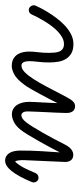

<svg xmlns="http://www.w3.org/2000/svg" viewBox="193 -485 307 733"><g transform="rotate(-90 346.5 -118.5)"><path d="M131.3 -43.5Q138.7 -58.1 150.1 -79.8Q161.6 -101.6 174.1 -123.5Q186.5 -145.5 198.5 -165Q210.4 -184.6 218.8 -194.8Q232.9 -211.9 248 -219.2Q263.2 -226.6 275.9 -226.6Q288.6 -226.6 297.6 -221.2Q306.6 -215.8 312.5 -206.8Q318.4 -197.8 321.3 -185.8Q324.2 -173.8 324.2 -160.2Q324.2 -152.3 323.5 -139.6Q322.8 -127 322 -112.3Q321.3 -97.7 320.6 -82Q319.8 -66.4 319.3 -52.7Q326.7 -67.4 335.9 -85.2Q345.2 -103 354.7 -120.6Q364.3 -138.2 373 -153.6Q381.8 -168.9 389.2 -178.7Q410.2 -207.5 428.5 -217.3Q446.8 -227.1 460.9 -227.1Q477.5 -227.1 488.3 -220.9Q499 -214.8 505.1 -205.3Q511.2 -195.8 513.7 -184.1Q516.1 -172.4 516.1 -161.6Q516.1 -145 513.7 -127Q511.2 -108.9 511.2 -84Q511.2 -73.7 512.2 -63.5Q513.2 -53.2 516.4 -45.4Q519.5 -37.6 526.4 -32.7Q533.2 -27.8 544.9 -27.8Q557.6 -27.8 569.8 -34.4Q582 -41 593.3 -51.8Q604.5 -62.5 614.5 -76.2Q624.5 -89.8 632.8 -103.5Q641.1 -117.2 647.5 -129.6Q653.8 -142.1 657.7 -150.9Q660.2 -156.2 664.6 -159.2Q668.9 -162.1 674.3 -162.1Q682.6 -162.1 687.7 -156Q692.9 -149.9 692.9 -143.1Q692.9 -139.6 691.4 -136.2Q689.5 -132.3 683.6 -119.9Q677.7 -107.4 668 -91.6Q658.2 -75.7 645.3 -58.1Q632.3 -40.5 616.7 -25.6Q601.1 -10.7 583 -1.2Q564.9 8.3 544.9 8.3Q523.4 8.3 510 0.7Q496.6 -6.8 488.5 -19.5Q480.5 -32.2 477.5 -48.8Q474.6 -65.4 474.6 -83.5Q474.6 -107.4 477.1 -127.7Q479.5 -147.9 479.5 -159.2Q479.5 -171.4 477.3 -177.7Q475.1 -184.1 471.9 -186.8Q468.8 -189.5 465.8 -189.7Q462.9 -189.9 461.4 -189.9Q449.7 -189.9 436.8 -177Q423.8 -164.1 410.2 -142.6Q396.5 -121.1 382.1 -93.8Q367.7 -66.4 353 -38.1Q344.7 -22.5 339.1 -12.2Q333.5 -2 328.4 3.9Q323.2 9.8 318.4 12.2Q313.5 14.6 307.6 14.6Q294.9 14.6 288.3 5.9Q281.7 -2.9 281.7 -17.1Q281.7 -24.4 282.2 -36.6Q282.7 -48.8 283.2 -63.5Q283.7 -78.1 284.7 -93.8Q285.6 -109.4 286.1 -123.8Q286.6 -138.2 287.1 -149.4Q287.6 -160.6 287.6 -166.5Q287.6 -179.2 283.2 -184.8Q278.8 -190.4 272.9 -190.4Q267.6 -190.4 261 -186.5Q254.4 -182.6 245.6 -171.4Q238.8 -162.6 228.3 -145.8Q217.8 -128.9 206.1 -108.4Q194.3 -87.9 182.9 -66.4Q171.4 -44.9 163.1 -27.8Q152.8 -7.3 142.6 0.2Q132.3 7.8 122.6 7.8Q108.4 7.8 101.6 -0.7Q94.7 -9.3 94.7 -23.4Q94.7 -24.9 95.5 -41Q96.2 -57.1 97.2 -80.3Q98.1 -103.5 99.4 -129.9Q100.6 -156.2 101.6 -179.2Q102.1 -191.4 100.6 -201.7Q99.1 -211.9 96.7 -213.9Q92.8 -212.9 81.3 -195.8Q69.8 -178.7 52.2 -136.2Q49.8 -130.9 44.9 -127.9Q40 -125 34.7 -125Q26.4 -125 21.5 -130.6Q16.6 -136.2 16.6 -143.6Q16.6 -147 18.1 -150.9Q40 -203.1 60.1 -227.8Q80.1 -252.4 99.1 -252.4Q110.4 -252.4 117.9 -247.3Q125.5 -242.2 129.9 -234.1Q134.3 -226.1 136.2 -215.8Q138.2 -205.6 138.2 -195.8Q138.2 -152.3 136 -116.2Q133.8 -80.1 131.3 -43.5Z"/></g></svg>

Font: Sacramento
Style: Regular
Weight: 400
Designer: Astigmatic (AOETI)
Foundry: Astigmatic (AOETI)
Version: Version 1.000